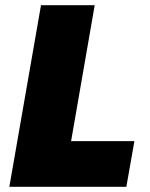

<svg xmlns="http://www.w3.org/2000/svg" viewBox="-20 -720 578 740"><path d="M16 0H467L498 -176H254L345 -700H138Z"/></svg>

Font: Fixel Display 20240404 Black
Style: Italic
Weight: 900
Italic angle: -10°
Designer: AlfaBravo + MacPaw
Foundry: Kyrylo Tkachov, Marchela Mozhyna, Serhii Makarenko, Maria Weinstein, Zakhar Kryvoshyya
Version: Version 1.211;Glyphs 3.2 (3225)